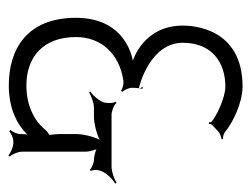

<svg xmlns="http://www.w3.org/2000/svg" viewBox="-92 -508 612 469"><g transform="rotate(90 214.5 -274.0)"><path d="M24 -153C24 -33 101 11 189 11C243 11 282 -7 309 -34C308 -28 308 -22 308 -17C308 -9 302 3 298 7L301 10C305 6 317 0 325 0H330C340 0 355 7 360 12L363 9C358 4 351 -11 351 -22V-177C351 -184 348 -196 345 -203C352 -200 364 -197 371 -197C378 -197 392 -191 395 -187L398 -189C387 -216 417 -242 429 -249L427 -252C418 -247 401 -240 387 -240H261C252 -240 236 -246 232 -252L229 -250C233 -244 233 -227 230 -219C225 -207 212 -193 204 -188L206 -185C214 -190 231 -197 244 -197H265C281 -197 307 -203 322 -211C314 -196 308 -170 308 -154V-112C308 -109 309 -94 310 -88C306 -86 301 -82 299 -80C279 -54 242 -32 189 -32C121 -32 71 -72 71 -153C71 -214 111 -259 178 -269C186 -270 198 -267 202 -263L205 -266C201 -270 195 -282 195 -289C195 -293 195 -301 196 -307H195C190 -308 85 -334 85 -414C85 -486 134 -518 192 -518C219 -518 265 -496 278 -484C280 -483 279 -480 279 -478H283C283 -480 284 -483 285 -485L302 -501C306 -505 316 -508 321 -509L320 -512C316 -512 308 -513 303 -517C281 -536 231 -560 192 -560C48 -560 43 -437 43 -414C43 -317 129 -292 129 -292C124 -291 24 -276 24 -153ZM196 -307C197 -307 198 -308 197 -309C197 -308 196 -308 196 -307ZM197 -309V-316H193C193 -314 196 -311 197 -309Z"/></g></svg>

Font: Armata Saber
Style: Rg
Weight: 400
Designer: Jasper
Foundry: Cannot Into Space Fonts
Version: Version 0.970